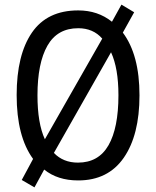

<svg xmlns="http://www.w3.org/2000/svg" viewBox="-20 -770 676 830"><path d="M318 -648Q383 -648 422 -603L174 -168Q142 -237 142 -358Q142 -497 185 -572.5Q228 -648 318 -648ZM317 -67Q253 -67 213 -109L460 -544Q492 -475 492 -358Q492 -217 449 -142Q406 -67 317 -67ZM511 -629 560 -717 505 -750 464 -676Q403 -725 318 -725Q184 -725 118 -629Q52 -533 52 -359Q52 -180 123 -83L74 8L129 40L171 -37Q229 10 318 10Q447 10 515 -88Q583 -186 583 -358Q583 -533 511 -629Z"/></svg>

Font: Noto Sans Display SemiCondensed
Style: Regular
Weight: 400
Width: 4
Designer: Monotype Design team
Foundry: Monotype Imaging Inc.
Version: 1.000